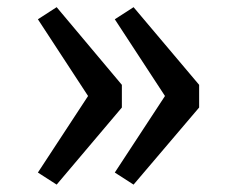

<svg xmlns="http://www.w3.org/2000/svg" viewBox="-20 -566 655 530"><path d="M435.4 -301 296.9 -512.8 348.7 -546.2 529.7 -331.8V-269.2L348.7 -56.4L296.9 -89.7ZM223.1 -301 84.6 -512.8 136.4 -546.2 316.4 -331.8V-269.2L136.4 -56.4L84.6 -89.7Z"/></svg>

Font: FiraCode Nerd Font Mono
Style: Regular
Weight: 400
Monospace: yes
Designer: Carrois Corporate, Edenspiekermann AG, Nikita Prokopov
Foundry: Carrois Corporate, Edenspiekermann AG, Nikita Prokopov
Version: Version 6.002;Nerd Fonts 3.4.0